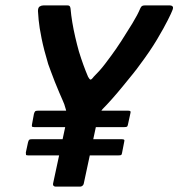

<svg xmlns="http://www.w3.org/2000/svg" viewBox="-20 -693 663 713"><path d="M361 -288Q354 -280 348 -265.5Q342 -251 340 -240L291 -11Q290 -6 286 -3Q282 0 278 0H186Q182 0 179 -3Q176 -6 177 -11L226 -239Q231 -262 225 -285Q219 -308 212 -322Q208 -331 200 -349.5Q192 -368 183.5 -389.5Q175 -411 168.5 -429Q162 -447 159 -455Q143 -508 134.5 -550Q126 -592 123.5 -619Q121 -646 121 -652Q121 -665 127.5 -669Q134 -673 142 -673H230Q236 -673 238.5 -670.5Q241 -668 242 -661Q244 -637 248.5 -610Q253 -583 259.5 -555Q266 -527 273 -502Q281 -476 289.5 -452.5Q298 -429 307 -408Q312 -399 315.5 -397.5Q319 -396 328 -408Q338 -418 348.5 -429.5Q359 -441 370 -455.5Q381 -470 392 -485Q410 -509 431 -541.5Q452 -574 471.5 -606Q491 -638 501 -662Q504 -669 508 -671Q512 -673 519 -673H611Q617 -673 621 -669Q625 -665 619 -652Q617 -646 603 -618Q589 -590 563.5 -547Q538 -504 499 -452Q490 -439 473 -418Q456 -397 436 -372.5Q416 -348 396 -325.5Q376 -303 361 -288ZM107 -221Q99 -221 98.5 -224Q98 -227 99 -232L106 -270Q108 -277 110.5 -279.5Q113 -282 121 -282H456Q462 -282 464 -280Q466 -278 464 -271L455 -230Q454 -225 452 -223Q450 -221 442 -221ZM84 -116Q77 -116 76.5 -118.5Q76 -121 76 -127L84 -164Q86 -172 88.5 -174Q91 -176 98 -176H433Q439 -176 441 -174Q443 -172 441 -165L433 -124Q432 -119 430 -117.5Q428 -116 420 -116Z"/></svg>

Font: Glory SemiBold
Style: Italic
Weight: 600
Italic angle: -12°
Designer: Robert Leuschke
Foundry: Robert Leuschke
Version: Version 1.011